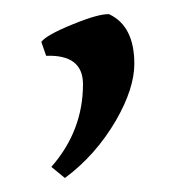

<svg xmlns="http://www.w3.org/2000/svg" viewBox="-20 -119 243 270"><path d="M168.9 -29.3Q168.9 5.4 143.1 50.3Q114.7 99.1 71.3 131.3L52.2 115.7Q96.7 64.9 96.7 -0.5Q96.7 -42.5 44.9 -40.5L38.1 -60.1Q45.4 -69.8 81.5 -84.5Q118.2 -99.6 133.3 -99.1Q168.9 -82.5 168.9 -29.3Z"/></svg>

Font: Namdhinggo
Style: Regular
Weight: 400
Designer: Victor Gaultney
Foundry: SIL International
Version: Version 3.001